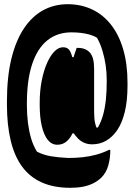

<svg xmlns="http://www.w3.org/2000/svg" viewBox="-20 -739 640 914"><path d="M302 -719Q365 -719 417.5 -694.5Q470 -670 508 -622Q546 -574 566.5 -504Q587 -434 587 -344V-332Q587 -259 574 -206Q561 -153 538 -119.5Q515 -86 485 -69Q455 -52 420 -52H418Q379 -52 351.5 -79.5Q324 -107 309.5 -149.5Q295 -192 295 -238Q295 -265 296.5 -289Q298 -313 301.5 -334.5Q305 -356 309 -376.5Q313 -397 317 -418Q321 -433 325 -448Q329 -463 334 -479Q339 -495 345 -511H351Q387 -511 407.5 -489Q428 -467 428 -412Q428 -388 428 -364.5Q428 -341 428 -317.5Q428 -294 428 -269.5Q428 -245 428 -218Q428 -195 429.5 -174.5Q431 -154 439 -132H446Q462 -160 471 -193Q480 -226 484 -264.5Q488 -303 488 -348V-360Q488 -394 483 -428.5Q478 -463 468 -496.5Q458 -530 442 -559Q426 -569 406 -574.5Q386 -580 364.5 -582.5Q343 -585 320 -585Q253 -585 205.5 -547Q158 -509 133 -433.5Q108 -358 108 -247V-239Q108 -194 113 -154.5Q118 -115 128 -80.5Q138 -46 156 -17Q187 -1 223.5 5Q260 11 305 13Q340 13 373 9.5Q406 6 437.5 -2.5Q469 -11 500 -26L505 -25V-21Q505 14 495.5 48.5Q486 83 462 107Q445 123 423 134Q401 145 374 150Q347 155 314 155Q236 155 179 129.5Q122 104 85.5 54.5Q49 5 31 -69.5Q13 -144 13 -242V-255Q13 -372 34 -458.5Q55 -545 93.5 -603Q132 -661 185 -690Q238 -719 302 -719ZM253 -50Q226 -50 207.5 -73Q189 -96 179 -138.5Q169 -181 169 -239V-249Q169 -306 178.5 -354.5Q188 -403 204 -439Q220 -475 239.5 -494.5Q259 -514 280 -514Q299 -514 308.5 -502.5Q318 -491 324 -467H348L349 -369Q345 -376 339.5 -379.5Q334 -383 329 -383Q326 -383 322.5 -370Q319 -357 315.5 -335Q312 -313 310 -288Q308 -263 308 -238V-235Q308 -218 310.5 -203.5Q313 -189 316 -174Q320 -174 326 -176Q332 -178 338 -181.5Q344 -185 348 -189L357 -104H325Q314 -80 296 -65Q278 -50 253 -50Z"/></svg>

Font: Recursive Monospace Casual Black
Style: Regular
Weight: 900
Version: Version 1.047